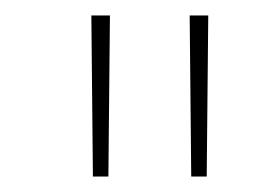

<svg xmlns="http://www.w3.org/2000/svg" viewBox="-20 -710 361 248"><path d="M100 -482 98 -690H122L120 -482ZM227 -482 225 -690H249L247 -482Z"/></svg>

Font: Taylor Sans Thin
Style: Regular
Weight: 100
Italic angle: -8°
Designer: Natanael Gama
Version: Version 1.001 September 8, 2015